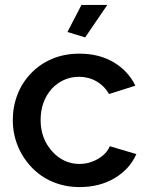

<svg xmlns="http://www.w3.org/2000/svg" viewBox="-20 -750 599 780"><path d="M311 -730 254 -620 326 -598 416 -730ZM107 -72Q143 -33 193.5 -11.5Q244 10 303 10Q385 10 446 -26.5Q507 -63 534 -124L426 -156Q414 -126 379 -105Q343 -84 302 -84Q270 -84 241.5 -97.5Q213 -111 192 -135Q145 -187 145 -262Q145 -338 190 -389Q211 -412 239.5 -425Q268 -438 301 -438Q340 -438 372 -419.5Q404 -401 423 -368L530 -402Q500 -463 441 -497.5Q382 -532 303 -532Q242 -532 192 -511Q142 -490 106 -452Q70 -415 51 -366Q32 -317 32 -262Q32 -208 51.5 -159Q71 -110 107 -72Z"/></svg>

Font: RT Raleway SemiBold
Style: Regular
Weight: 400
Designer: Matt McInerney, Pablo Impallari, Rodrigo Fuenzalida — Edited by Milan Moffatt in April 2016
Foundry: Matt McInerney, Pablo Impallari, Rodrigo Fuenzalida — Edited by Milan Moffatt in April 2016
Version: Version 3.001